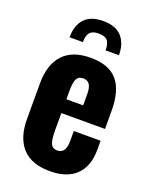

<svg xmlns="http://www.w3.org/2000/svg" viewBox="-147 -860 753 951"><g transform="rotate(20 229.5 -385.0)"><path d="M100.1 -647Q100.1 -709.5 132.3 -744.6Q164.6 -779.8 230.5 -779.8Q295.9 -779.8 328.1 -744.6Q360.4 -709.5 360.4 -647H290Q290 -682.6 276.9 -698.2Q263.7 -713.9 230.5 -713.9Q197.8 -713.9 184.1 -698.2Q170.4 -682.6 170.4 -647ZM190.4 -353H278.8V-409.7Q278.8 -446.8 267.8 -462.9Q256.8 -479 233.4 -479Q210 -479 200.2 -460.7Q190.4 -442.4 190.4 -396.5ZM234.4 9.8Q137.2 9.8 88.9 -43.2Q40.5 -96.2 40.5 -195.3V-382.3Q40.5 -481.4 89.4 -534.4Q138.2 -587.4 233.9 -587.4Q332 -587.4 376.2 -534.4Q420.4 -481.4 420.4 -377V-280.3H190.4V-185.5Q190.4 -142.6 199.2 -120.8Q208 -99.1 233.9 -99.1Q278.8 -99.1 278.8 -164.1V-217.8H419.9V-170.9Q419.9 -83 372.1 -36.6Q324.2 9.8 234.4 9.8Z"/></g></svg>

Font: Oswald
Style: DemiBold
Weight: 600
Designer: Vernon Adams
Foundry: Vernon Adams
Version: 3.0; ttfautohint (v0.95) -l 8 -r 50 -G 200 -x 0 -w "G" -W -c